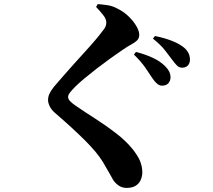

<svg xmlns="http://www.w3.org/2000/svg" viewBox="-20 -844 1040 939"><path d="M772 -425Q760 -425 748.5 -434.5Q737 -444 725 -462Q711 -484 690 -514Q669 -544 635 -577L645 -590Q688 -579 724.5 -562.5Q761 -546 786 -522Q814 -495 814 -466Q814 -449 803.5 -437Q793 -425 772 -425ZM599 75Q577 75 560.5 63.5Q544 52 534 37Q524 20 513.5 0.5Q503 -19 483 -52Q456 -97 396.5 -156.5Q337 -216 251 -290Q232 -306 223.5 -323.5Q215 -341 215 -354Q215 -371 222 -386Q229 -401 245 -421Q262 -441 287 -469.5Q312 -498 340.5 -530Q369 -562 397 -592.5Q425 -623 446.5 -648.5Q468 -674 479 -689Q491 -703 495.5 -713Q500 -723 500 -734Q500 -751 484.5 -770.5Q469 -790 450 -810L458 -824Q483 -822 506 -818.5Q529 -815 548 -805Q581 -790 606 -766.5Q631 -743 646 -718Q661 -693 661 -674Q661 -657 650.5 -646.5Q640 -636 622 -626.5Q604 -617 581 -601Q554 -583 520 -558.5Q486 -534 453 -508.5Q420 -483 392.5 -460Q365 -437 349 -421Q330 -402 321.5 -390.5Q313 -379 313 -370Q313 -359 323.5 -348.5Q334 -338 350 -327Q397 -295 448.5 -262Q500 -229 548 -192Q596 -155 630 -113Q657 -78 666.5 -52.5Q676 -27 676 0Q676 16 669 34Q662 52 645 63.5Q628 75 599 75ZM871 -513Q856 -513 845.5 -523.5Q835 -534 821 -553Q807 -571 787.5 -597Q768 -623 728 -655L738 -668Q829 -649 874 -616Q909 -590 909 -553Q909 -535 899 -524Q889 -513 871 -513Z"/></svg>

Font: Noto Serif TC ExtraBold
Style: Regular
Weight: 800
Designer: Ryoko NISHIZUKA 西塚涼子 (kana & ideographs); Frank Grießhammer (Latin, Greek & Cyrillic); Wenlong ZHANG 张文龙 (bopomofo); San
Foundry: Adobe
Version: Version 2.002-H1;hotconv 1.1.0;makeotfexe 2.6.0